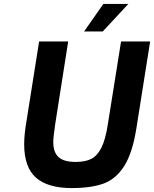

<svg xmlns="http://www.w3.org/2000/svg" viewBox="-20 -951 784 977"><path d="M103 -217Q103 -269 116 -342L179 -740H327L261 -320Q251 -252 251 -229Q251 -176 278 -151.5Q305 -127 365 -127Q414 -127 444.5 -142.5Q475 -158 496 -199.5Q517 -241 529 -320L596 -740H744L674 -298Q654 -172 612 -106Q570 -40 507 -17Q444 6 345 6Q223 6 163 -47Q103 -100 103 -217ZM506 -931H633L503 -791H408Z"/></svg>

Font: Exo
Style: Bold Italic
Weight: 700
Italic angle: -9°
Designer: Natanael Gama
Foundry: Natanael Gama
Version: Version 1.500; ttfautohint (v1.6)